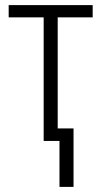

<svg xmlns="http://www.w3.org/2000/svg" viewBox="-20 -552 398 752"><path d="M343 -532V-484H206V-49H268V180H213V0H151V-484H14V-532Z"/></svg>

Font: Noto Sans UI SemiCondensed Light
Style: Regular
Weight: 300
Width: 4
Designer: Monotype Design Team
Foundry: Monotype Imaging Inc.
Version: Version 1.901